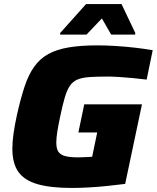

<svg xmlns="http://www.w3.org/2000/svg" viewBox="-20 -920 774 948"><path d="M335 8Q231 8 166 -10.5Q101 -29 71 -71Q41 -113 41 -186Q41 -220 47 -262Q53 -304 64 -354Q82 -434 101.5 -493Q121 -552 149.5 -591.5Q178 -631 219 -653.5Q260 -676 319.5 -686Q379 -696 462 -696Q502 -696 550.5 -693Q599 -690 647 -684.5Q695 -679 734 -672L704 -527Q672 -531 635.5 -534.5Q599 -538 566.5 -540Q534 -542 513 -542Q458 -542 422 -539.5Q386 -537 363 -527.5Q340 -518 325.5 -497Q311 -476 300 -439Q289 -402 277 -344Q268 -302 263 -270.5Q258 -239 258 -216Q258 -186 268.5 -170.5Q279 -155 303 -149Q327 -143 365 -143Q373 -143 384.5 -143.5Q396 -144 410 -144.5Q424 -145 435 -146L460 -266H367L396 -405H681L598 -12Q558 -7 511 -2Q464 3 418 5.5Q372 8 335 8ZM277 -749V-757L405 -900H580L648 -757L647 -749H529L483 -829L407 -749Z"/></svg>

Font: Saira SemiExpanded ExtraBold
Style: Italic
Weight: 800
Width: 6
Italic angle: -12°
Designer: Hector Gatti with collaboration of the Omnibus-Type team
Foundry: Omnibus-Type
Version: Version 1.101